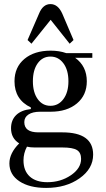

<svg xmlns="http://www.w3.org/2000/svg" viewBox="-20 -692 520 940"><path d="M134 -478 115 -496 171 -625Q190 -672 227 -672Q264 -672 285 -625L340 -496L321 -478L228 -595ZM228 -145H177Q140 -145 119.5 -131.5Q99 -118 99 -94Q99 -44 168 -44H285Q436 -44 436 65Q436 134 369.5 181Q303 228 206 228Q124 228 75 195.5Q26 163 26 108Q26 58 74 10Q34 -15 34 -64Q34 -104 59 -128.5Q84 -153 131 -158V-166Q51 -204 51 -294Q51 -363 99.5 -403.5Q148 -444 228 -444Q270 -444 304 -432H432V-409H348Q405 -368 405 -294Q405 -226 356.5 -185.5Q308 -145 228 -145ZM315 -294Q315 -349 290.5 -382Q266 -415 227 -415Q188 -415 164.5 -382Q141 -349 141 -294Q141 -240 164.5 -207Q188 -174 227 -174Q266 -174 290.5 -207Q315 -240 315 -294ZM95 93Q95 144 125.5 172Q156 200 212 200Q277 200 327 166Q377 132 377 86Q377 55 356.5 42.5Q336 30 285 30H149Q127 30 112 26Q95 58 95 93Z"/></svg>

Font: Arapey
Style: Regular
Weight: 400
Designer: Eduardo Rodriguez Tunni
Foundry: Eduardo Rodriguez Tunni
Version: Version 4.000